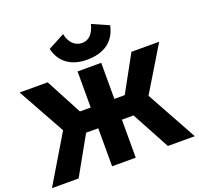

<svg xmlns="http://www.w3.org/2000/svg" viewBox="-161 -1144 1366 1320"><g transform="rotate(-20 522.0 -484.5)"><path d="M528 -747Q442 -747 385.5 -788Q329 -829 312 -905L433 -969Q443 -920 470.5 -893.5Q498 -867 537 -867Q610 -867 637 -969L758 -916Q741 -833 682.5 -790Q624 -747 528 -747ZM-1 0 207 -348 15 -694H220L360 -430H439V-694H612V-430H688L833 -694H1036L840 -370L1044 0H847L697 -278H612V0H439V-278H350L194 0Z"/></g></svg>

Font: Cantarell Extra Bold
Style: Regular
Weight: 800
Designer: Dave Crossland, Nikolaus Waxweiler, Florian Fecher, Jacques Le Bailly, Eben Sorkin, Alexei Vanyashin, Alexios Zavras, Em
Version: Version 0.303